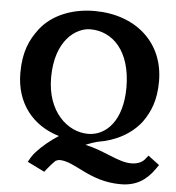

<svg xmlns="http://www.w3.org/2000/svg" viewBox="-56 -677 853 929"><g transform="rotate(5 370.5 -213.0)"><path d="M551.5 -269C551.5 -109.9 474.4 -30 385.8 -30C286.8 -30 184.2 -119.2 184.2 -286C184.2 -468.7 285.3 -535 353.3 -535C460.5 -535 551.5 -448.6 551.5 -269ZM365.6 -625C256.4 -625 158.9 -584.5 103.5 -512.5C61.5 -457 34 -397.6 34 -295.7C34 -147.5 118.2 -45 246.5 -7.3C205 19.5 169.1 49.3 141.6 79.7C134.9 86.5 126.1 97.5 120.3 107.5L107.2 130.2L190.9 171.2L204.9 153.4C216.2 139 227.5 126.6 240.7 114C250.1 109.3 258.6 108 259.3 108C336.7 108 410.2 199 563.9 199C638.5 199 687.5 167.6 727.5 110.3L741.3 90.5L686.7 49.5L671.6 68.3C657.3 86 631.4 94 606.4 94C542.8 94 475.4 45.5 378.3 23.8C398.9 15 418.7 8.4 433.9 4.5C524.7 -9.7 598.3 -51.6 644.8 -111.8C683.1 -165.1 706 -223.9 706 -312.8C706 -503.8 563.8 -625 365.6 -625Z"/></g></svg>

Font: Linux Libertine Mono O 
Style: Mono Bold
Weight: 400
Designer: Philipp H. Poll
Foundry: Philipp H. Poll
Version: Version 5.1.7